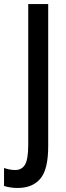

<svg xmlns="http://www.w3.org/2000/svg" viewBox="-70 -734 329 952"><path d="M18 198Q0 198 -17.5 195.5Q-35 193 -50 188V99Q-38 103 -24 106Q-10 109 6 109Q38 109 54 82.5Q70 56 70 -17V-714H169V-9Q169 106 130 152Q91 198 18 198Z"/></svg>

Font: Noto Sans Sinhala ExtraCondensed Medium
Style: Regular
Weight: 500
Width: 2
Designer: Jelle Bosma - Monotype Design Team
Foundry: Monotype Imaging Inc.
Version: Version 2.006; ttfautohint (v1.8.4.7-5d5b)